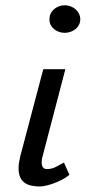

<svg xmlns="http://www.w3.org/2000/svg" viewBox="-20 -689 320 717"><path d="M49.3 0ZM164.6 -617.2Q164.6 -627.9 168.9 -637.5Q173.3 -647 181.2 -654.1Q189 -661.1 199.5 -665.3Q210 -669.4 221.7 -669.4Q233.4 -669.4 243.9 -665.3Q254.4 -661.1 262.5 -654.1Q270.5 -647 275.1 -637.5Q279.8 -627.9 279.8 -617.2Q279.8 -606 275.1 -596.7Q270.5 -587.4 262.5 -580.8Q254.4 -574.2 243.9 -570.3Q233.4 -566.4 221.7 -566.4Q210 -566.4 199.5 -570.3Q189 -574.2 181.2 -580.8Q173.3 -587.4 168.9 -596.7Q164.6 -606 164.6 -617.2ZM138.7 -104Q136.7 -97.2 136.2 -91.6Q135.7 -85.9 135.7 -82Q135.7 -69.3 140.9 -63.5Q146 -57.6 154.3 -57.6Q173.8 -57.6 188.5 -65.7Q203.1 -73.7 218.8 -82L239.3 -36.1Q227.5 -26.4 212.2 -18.3Q196.8 -10.3 181.4 -4.6Q166 1 152.1 4.2Q138.2 7.3 128.4 7.3Q110.4 7.3 95.7 3.9Q81.1 0.5 70.8 -7.3Q60.5 -15.1 54.9 -28.3Q49.3 -41.5 49.3 -61Q49.3 -78.6 55.2 -103.5L141.6 -430.7H224.1Z"/></svg>

Font: PT Astra Sans
Style: Italic
Weight: 400
Italic angle: -16°
Designer: A.Korolkova, I. Chaeva
Foundry: ParaType Ltd
Version: Version 1.001; ttfautohint (v1.6)